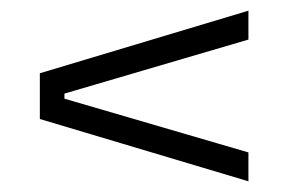

<svg xmlns="http://www.w3.org/2000/svg" viewBox="-20 -491 558 359"><path d="M100.5 -316V-306.5L444.5 -206V-152L54.5 -268.5V-354L444.5 -471V-417Z"/></svg>

Font: Anek Odia Light
Style: Regular
Weight: 300
Designer: Yesha Goshar & Mahesh Sahu (Odia), Yesha Goshar (Latin)
Foundry: Ek Type
Version: Version 1.003